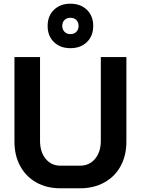

<svg xmlns="http://www.w3.org/2000/svg" viewBox="-20 -1008 760 1036"><path d="M58 -244V-700H196V-248Q196 -188 226.5 -151Q257 -114 306 -114H412Q462 -114 493 -151Q524 -188 524 -248V-700H662V-244Q662 -169 631 -112Q600 -55 543 -23.5Q486 8 412 8H306Q232 8 176 -23.5Q120 -55 89 -112Q58 -169 58 -244ZM237 -868Q237 -922 271 -955Q305 -988 360 -988Q415 -988 449 -955Q483 -922 483 -868Q483 -814 449 -781Q415 -748 360 -748Q305 -748 271 -781Q237 -814 237 -868ZM404 -868Q404 -888 392 -900Q380 -912 360 -912Q340 -912 328 -900Q316 -888 316 -868Q316 -849 328 -836.5Q340 -824 360 -824Q380 -824 392 -836.5Q404 -849 404 -868Z"/></svg>

Font: Bai Jamjuree
Style: Bold
Weight: 700
Designer: Katatrad Aksorn Co.,Ltd.
Foundry: Cadson Demak Co.,Ltd.
Version: Version 1.000; ttfautohint (v1.6)